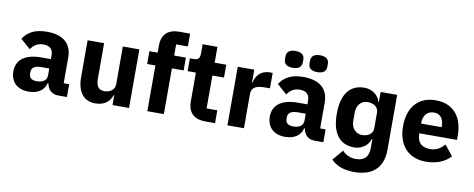

<svg xmlns="http://www.w3.org/2000/svg" viewBox="-76 -1117 4184 1695"><g transform="rotate(10 2016.0 -269.5)"><path d="M539 0V-115H490V-345C490 -469 414 -537 266 -537C156 -537 96 -499 54 -437L142 -359C165 -391 196 -421 255 -421C317 -421 342 -389 342 -338V-305H259C120 -305 34 -252 34 -141C34 -50 92 12 197 12C277 12 335 -24 351 -92H357C366 -36 404 0 457 0ZM252 -91C208 -91 183 -109 183 -147V-162C183 -200 213 -221 270 -221H342V-159C342 -111 301 -91 252 -91Z M948 0H1096V-525H948V-184C948 -134 901 -108 855 -108C801 -108 780 -144 780 -208V-525H632V-195C632 -63 689 12 796 12C882 12 925 -35 943 -88H948Z M1260 0H1408V-410H1513V-525H1408V-625H1513V-740H1417C1315 -740 1260 -688 1260 -587V-525H1186V-410H1260Z M1867 0V-115H1771V-410H1875V-525H1771V-667H1638V-581C1638 -545 1626 -525 1586 -525H1549V-410H1623V-153C1623 -53 1677 0 1779 0Z M2126 0V-307C2126 -368 2168 -387 2254 -387H2291V-525H2265C2183 -525 2143 -469 2131 -411H2126V-525H1978V0Z M2457 -600C2517 -600 2537 -628 2537 -663V-688C2537 -723 2517 -751 2457 -751C2397 -751 2377 -723 2377 -688V-663C2377 -628 2397 -600 2457 -600ZM2677 -600C2737 -600 2757 -628 2757 -663V-688C2757 -723 2737 -751 2677 -751C2617 -751 2597 -723 2597 -688V-663C2597 -628 2617 -600 2677 -600ZM2838 0V-115H2789V-345C2789 -469 2713 -537 2565 -537C2455 -537 2395 -499 2353 -437L2441 -359C2464 -391 2495 -421 2554 -421C2616 -421 2641 -389 2641 -338V-305H2558C2419 -305 2333 -252 2333 -141C2333 -50 2391 12 2496 12C2576 12 2634 -24 2650 -92H2656C2665 -36 2703 0 2756 0ZM2551 -91C2507 -91 2482 -109 2482 -147V-162C2482 -200 2512 -221 2569 -221H2641V-159C2641 -111 2600 -91 2551 -91Z M3407 -525H3259V-436H3254C3239 -494 3181 -537 3113 -537C2980 -537 2911 -441 2911 -269C2911 -97 2980 -2 3113 -2C3181 -2 3239 -45 3254 -102H3259V-18C3259 52 3223 96 3146 96C3096 96 3055 78 3022 43L2943 137C2983 180 3048 212 3150 212C3321 212 3407 122 3407 -32ZM3162 -122C3106 -122 3065 -166 3065 -232V-307C3065 -373 3106 -417 3162 -417C3218 -417 3259 -388 3259 -340V-199C3259 -151 3218 -122 3162 -122Z M3758 12C3854 12 3931 -21 3978 -75L3904 -167C3871 -133 3837 -104 3775 -104C3696 -104 3659 -148 3659 -217V-225H3996V-269C3996 -411 3926 -537 3752 -537C3594 -537 3506 -429 3506 -263C3506 -95 3597 12 3758 12ZM3755 -428C3814 -428 3843 -385 3843 -321V-312H3659V-320C3659 -385 3696 -428 3755 -428Z"/></g></svg>

Font: LVC Sans
Style: Bold
Weight: 700
Designer: Mike Abbink, Paul van der Laan, Pieter van Rosmalen
Foundry: Bold Monday
Version: Version 3.0